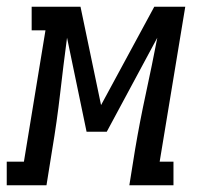

<svg xmlns="http://www.w3.org/2000/svg" viewBox="-67 -550 587 570"><path d="M-47 0V-70H4L68 -460H27V-530H172L233 -238L391 -530H483L407 -70H448V0H317L334 -106Q348 -189 366 -272Q384 -355 400 -438L250 -159H190L132 -438Q121 -355 111.5 -272Q102 -189 88 -106L71 0Z"/></svg>

Font: Iosevka Slab
Style: Italic
Weight: 400
Italic angle: -9°
Monospace: yes
Designer: Belleve Invis
Foundry: Belleve Invis
Version: Version 11.1.0; ttfautohint (v1.8.3)